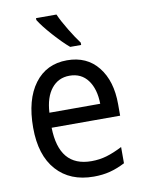

<svg xmlns="http://www.w3.org/2000/svg" viewBox="-87 -827 673 897"><g transform="rotate(-10 250.0 -378.0)"><path d="M45 -264Q45 -397 101 -472Q157 -547 255 -547Q349 -547 402 -480.5Q455 -414 455 -304V-249H130Q132 -156 171 -109.5Q210 -63 287 -63Q325 -63 359 -73Q393 -83 434 -104V-27Q397 -8 362 1Q327 10 285 10Q173 10 109 -61.5Q45 -133 45 -264ZM373 -320Q372 -390 341 -432Q310 -474 254 -474Q201 -474 168.5 -433.5Q136 -393 132 -320ZM147 -757V-766H244Q259 -732 285.5 -688.5Q312 -645 333 -617V-606H281Q249 -633 207.5 -679.5Q166 -726 147 -757Z"/></g></svg>

Font: Noto Sans Mono UI Cond
Style: Regular
Weight: 400
Width: 3
Monospace: yes
Designer: Monotype Design team
Foundry: Monotype Imaging Inc.
Version: Version 1.000